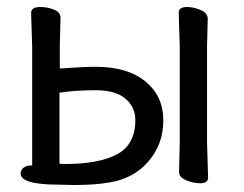

<svg xmlns="http://www.w3.org/2000/svg" viewBox="-20 -508 698 549"><path d="M165 -39Q263 -39 315 -67Q367 -95 367 -165Q367 -202 338.5 -226Q310 -250 254 -250Q195 -250 150 -243V-40ZM192 21 148 20Q39 20 39 -12Q39 -22 47.5 -28.5Q56 -35 69 -35L76 -34Q72 -34 72 -29V-374L69 -471Q69 -488 95 -488Q116 -488 134.5 -480.5Q153 -473 153 -457L151 -378V-312Q218 -317 253 -317Q345 -317 396 -275Q447 -233 447 -164Q447 -96 404.5 -46.5Q362 3 291 14Q251 21 192 21ZM552 16Q533 16 512.5 7.5Q492 -1 492 -16L494 -101V-375L491 -472Q491 -488 515 -488Q533 -488 553.5 -479.5Q574 -471 574 -454L572 -375V-101L575 0Q575 16 552 16Z"/></svg>

Font: LXGW WenKai Lite
Style: Bold
Weight: 700
Designer: LXGW / Fontworks Inc.
Foundry: LXGW / Fontworks Inc.
Version: Version 1.330;April 28, 2024